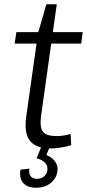

<svg xmlns="http://www.w3.org/2000/svg" viewBox="-20 -691 409 903"><path d="M220 7Q149 7 121 -28.5Q93 -64 103 -140L159 -536L198 -671H247L173 -145Q166 -92 182 -71.5Q198 -51 246 -51Q262 -51 278.5 -53.5Q295 -56 312 -61L315 -8Q301 -4 284.5 -0.5Q268 3 252 5Q236 7 220 7ZM57 -540H369L362 -486H49ZM151 192Q109 192 89.5 170Q70 148 76 107L118 102Q115 126 124.5 138Q134 150 154 150Q174 150 187.5 138.5Q201 127 203 107Q205 89 192.5 75Q180 61 152 53L174 0H214L198 38Q226 49 240 70Q254 91 250 115Q245 149 217.5 170.5Q190 192 151 192Z"/></svg>

Font: Pathway Extreme 28pt Light
Style: Italic
Weight: 300
Italic angle: -8°
Designer: Eduardo Rodriguez Tunni
Foundry: Eduardo Rodriguez Tunni
Version: Version 1.001;gftools[0.9.26]